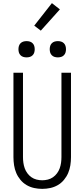

<svg xmlns="http://www.w3.org/2000/svg" viewBox="-20 -1200 540 1228"><path d="M250 8Q224 8 198.5 2.5Q173 -3 150.5 -16Q128 -29 111 -49.5Q94 -70 84 -93.5Q74 -117 70 -143Q66 -169 66 -195V-735H127V-195Q127 -177 129.5 -159Q132 -141 138 -124Q144 -107 155 -92Q166 -77 181 -66.5Q196 -56 214 -51.5Q232 -47 250 -47Q268 -47 286 -51.5Q304 -56 319 -66.5Q334 -77 345 -92Q356 -107 362 -124Q368 -141 370.5 -159Q373 -177 373 -195V-735H434V-195Q434 -169 430 -143Q426 -117 416 -93.5Q406 -70 389 -49.5Q372 -29 349.5 -16Q327 -3 301.5 2.5Q276 8 250 8ZM350 -833Q339 -833 329 -836Q319 -839 311.5 -846.5Q304 -854 301 -864Q298 -874 298 -885Q298 -896 301 -906Q304 -916 311.5 -923.5Q319 -931 329 -934Q339 -937 350 -937Q361 -937 371 -934Q381 -931 388.5 -923.5Q396 -916 399 -906Q402 -896 402 -885Q402 -874 399 -864Q396 -854 388.5 -846.5Q381 -839 371 -836Q361 -833 350 -833ZM150 -833Q139 -833 129 -836Q119 -839 111.5 -846.5Q104 -854 101 -864Q98 -874 98 -885Q98 -896 101 -906Q104 -916 111.5 -923.5Q119 -931 129 -934Q139 -937 150 -937Q161 -937 171 -934Q181 -931 188.5 -923.5Q196 -916 199 -906Q202 -896 202 -885Q202 -874 199 -864Q196 -854 188.5 -846.5Q181 -839 171 -836Q161 -833 150 -833ZM241 -1004 199 -1036 312 -1180 363 -1140Z"/></svg>

Font: Iosevka Custom Light
Style: Regular
Weight: 300
Monospace: yes
Designer: Belleve Invis
Foundry: Belleve Invis
Version: Version 27.3.5